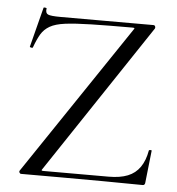

<svg xmlns="http://www.w3.org/2000/svg" viewBox="-49 -702 693 751"><g transform="rotate(5 297.5 -327.0)"><path d="M55 -13 450 -600Q454 -605 453 -606.5Q452 -608 445 -608Q348 -608 284 -606.5Q220 -605 181.5 -600Q143 -595 121.5 -582.5Q100 -570 88 -550Q76 -530 64 -497Q63 -494 57 -495.5Q51 -497 52 -499L92 -655Q93 -657 99 -656Q105 -655 104 -653Q101 -635 112 -630Q123 -625 161 -625Q221 -625 308 -625Q395 -625 526 -625Q531 -625 533 -620.5Q535 -616 533 -612L143 -27Q139 -22 140 -20.5Q141 -19 148 -19Q231 -19 296.5 -19Q362 -19 403 -19Q448 -19 478 -31Q508 -43 526 -69Q544 -95 551 -135Q552 -137 557 -137Q562 -137 562 -135L548 -8Q548 -5 546 -1.5Q544 2 539 2Q465 1 382.5 0.5Q300 0 217.5 0Q135 0 61 0Q57 0 54.5 -4.5Q52 -9 55 -13Z"/></g></svg>

Font: Cormorant Infant Light
Style: Regular
Weight: 400
Version: Version 4.001